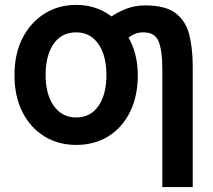

<svg xmlns="http://www.w3.org/2000/svg" viewBox="-20 -566 867 783"><path d="M542 -260Q542 -304 532 -343Q522 -382 504 -413Q515 -421 529.5 -427.5Q544 -434 565 -434Q612 -434 627 -396.5Q642 -359 642 -286V197H766V-295Q766 -368 752 -424Q738 -480 696.5 -512Q655 -544 572 -544Q530 -544 494.5 -530Q459 -516 435 -499Q373 -546 291 -546Q218 -546 161 -510Q104 -474 71.5 -410Q39 -346 39 -260Q39 -174 71 -110Q103 -46 160 -10.5Q217 25 291 25Q366 25 422.5 -10.5Q479 -46 510.5 -110Q542 -174 542 -260ZM414 -260Q414 -181 381.5 -134Q349 -87 291 -87Q233 -87 199.5 -134Q166 -181 166 -260Q166 -340 198.5 -387Q231 -434 291 -434Q348 -434 381 -387Q414 -340 414 -260Z"/></svg>

Font: Repo DemiBold
Style: Regular
Weight: 600
Designer: Stefan Peev
Foundry: Context Ltd
Version: Version 1.502